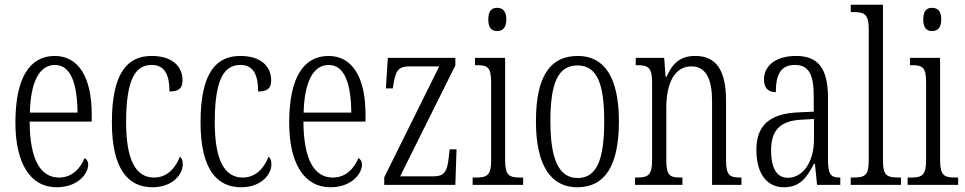

<svg xmlns="http://www.w3.org/2000/svg" viewBox="-20 -780 4071 810"><path d="M219 10C309 10 352 -48 352 -85C352 -100 345 -109 337 -113C319 -70 285 -31 229 -31C151 -31 106 -106 105 -267H367V-298C367 -454 311 -544 211 -544C105 -544 45 -451 45 -263C45 -89 109 10 219 10ZM307 -305H106C109 -430 144 -506 212 -506C280 -506 306 -424 307 -305Z M623 10C711 10 751 -47 751 -86C751 -103 747 -113 739 -119C722 -75 688 -31 630 -31C552 -31 512 -106 512 -265C512 -453 555 -506 620 -506C677 -506 695 -461 695 -394C731 -394 750 -405 750 -441C750 -503 703 -544 620 -544C522 -544 452 -479 452 -264C452 -63 523 10 623 10Z M997 10C1085 10 1125 -47 1125 -86C1125 -103 1121 -113 1113 -119C1096 -75 1062 -31 1004 -31C926 -31 886 -106 886 -265C886 -453 929 -506 994 -506C1051 -506 1069 -461 1069 -394C1105 -394 1124 -405 1124 -441C1124 -503 1077 -544 994 -544C896 -544 826 -479 826 -264C826 -63 897 10 997 10Z M1374 10C1464 10 1507 -48 1507 -85C1507 -100 1500 -109 1492 -113C1474 -70 1440 -31 1384 -31C1306 -31 1261 -106 1260 -267H1522V-298C1522 -454 1466 -544 1366 -544C1260 -544 1200 -451 1200 -263C1200 -89 1264 10 1374 10ZM1462 -305H1261C1264 -430 1299 -506 1367 -506C1435 -506 1461 -424 1462 -305Z M1601 0H1901L1906 -150H1877L1873 -115C1867 -59 1856 -36 1809 -36H1668L1901 -504V-536H1616L1608 -407H1637L1640 -425C1649 -478 1658 -500 1707 -500H1833L1601 -32Z M2077 -649C2099 -649 2116 -661 2116 -698C2116 -735 2099 -747 2077 -747C2055 -747 2040 -735 2040 -698C2040 -661 2055 -649 2077 -649ZM1974 0H2187V-31H2176C2127 -31 2111 -40 2111 -106V-536H1984V-505H1992C2039 -505 2052 -495 2052 -430V-104C2052 -40 2035 -31 1987 -31H1974Z M2415 10C2530 10 2591 -77 2591 -268C2591 -453 2530 -544 2418 -544C2298 -544 2241 -454 2241 -268C2241 -79 2306 10 2415 10ZM2417 -29C2336 -29 2302 -111 2302 -268C2302 -425 2332 -504 2416 -504C2500 -504 2529 -425 2529 -268C2529 -112 2500 -29 2417 -29Z M2659 0H2859V-31H2853C2807 -31 2791 -38 2791 -103V-326C2791 -433 2828 -500 2897 -500C2960 -500 2984 -443 2984 -355V0H3108V-31H3104C3059 -31 3043 -39 3043 -105V-355C3043 -486 3000 -544 2913 -544C2853 -544 2818 -516 2792 -456H2788L2782 -536H2662V-505H2667C2713 -505 2731 -497 2731 -433V-105C2731 -39 2713 -31 2666 -31H2659Z M3287 10C3356 10 3384 -32 3414 -89H3418L3427 0H3525V-31H3522C3485 -31 3473 -44 3473 -108V-369C3473 -497 3427 -544 3338 -544C3255 -544 3203 -504 3203 -445C3203 -410 3220 -391 3253 -391C3253 -466 3274 -506 3334 -506C3395 -506 3413 -461 3413 -372V-309L3349 -306C3229 -301 3171 -253 3171 -148C3171 -41 3220 10 3287 10ZM3303 -30C3254 -30 3233 -76 3233 -145C3233 -225 3266 -270 3360 -275L3414 -278V-191C3414 -100 3370 -30 3303 -30Z M3569 0H3781V-31H3774C3720 -31 3705 -39 3705 -105V-760H3569V-729H3581C3625 -729 3645 -722 3645 -656V-105C3645 -39 3630 -31 3576 -31H3569Z M3912 -649C3934 -649 3951 -661 3951 -698C3951 -735 3934 -747 3912 -747C3890 -747 3875 -735 3875 -698C3875 -661 3890 -649 3912 -649ZM3809 0H4022V-31H4011C3962 -31 3946 -40 3946 -106V-536H3819V-505H3827C3874 -505 3887 -495 3887 -430V-104C3887 -40 3870 -31 3822 -31H3809Z"/></svg>

Font: Noto Serif Georgian ExtraCondensed Light
Style: Regular
Weight: 300
Width: 2
Designer: Monotype Design Team, Akaki Razmadze
Foundry: Google LLC
Version: Version 2.003